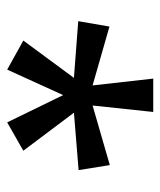

<svg xmlns="http://www.w3.org/2000/svg" viewBox="24 -824 447 535"><g transform="rotate(90 247.5 -556.5)"><path d="M292 -760H199L218 -591L54 -638L39 -551L197 -539L93 -398L174 -353L245 -509L321 -353L400 -398L294 -539L454 -552L440 -639L274 -591Z"/></g></svg>

Font: Noto Sans Lao Looped SemiCondensed
Style: Regular
Weight: 400
Width: 4
Designer: Mark Frömberg, Ben Mitchell
Foundry: The Fontpad Ltd
Version: Version 1.002